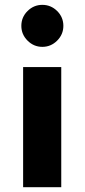

<svg xmlns="http://www.w3.org/2000/svg" viewBox="-20 -779 352 799"><path d="M68.8 -671.4Q68.8 -707.5 94.7 -733.2Q120.6 -758.8 156.2 -758.8Q191.9 -758.8 217.8 -733.2Q243.7 -707.5 243.7 -671.4Q243.7 -635.7 217.8 -609.9Q191.9 -584 156.2 -584Q120.6 -584 94.7 -609.9Q68.8 -635.7 68.8 -671.4ZM76.2 0V-500H234.9V0Z"/></svg>

Font: Now
Style: Bold
Weight: 700
Designer: Alfredo Marco Pradil
Foundry: Alfredo Marco Pradil
Version: Version 1.002;PS 001.002;hotconv 1.0.88;makeotf.lib2.5.64775